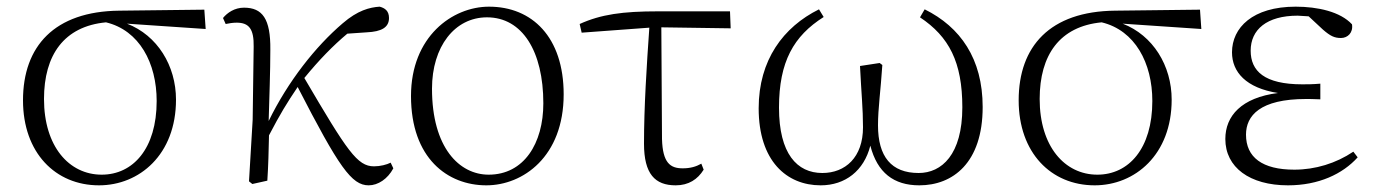

<svg xmlns="http://www.w3.org/2000/svg" viewBox="-20 -542 4129 576"><path d="M277 14C398 14 508 -78 508 -243C508 -345 452 -436 361 -471L597 -455L593 -513L338 -510C143 -508 49 -403 49 -241C49 -84 146 14 277 14ZM298 -475C398 -451 450 -353 450 -239C450 -96 379 -18 285 -18C187 -18 112 -103 112 -245C112 -377 172 -463 298 -475Z M1086 14C1114 14 1143 -5 1160 -37L1152 -54C1140 -48 1121 -43 1102 -43C1052 -43 1022 -88 893 -308C937 -362 979 -405 1022 -441L1080 -445C1125 -447 1147 -460 1147 -488C1147 -510 1134 -518 1119 -522C1089 -520 1053 -511 1008 -472C927 -403 844 -298 786 -179C788 -251 791 -326 791 -393C792 -486 767 -519 712 -519C684 -519 662 -504 649 -488L657 -470C667 -472 678 -474 690 -474C727 -474 742 -455 741 -402L738 -183L727 2L737 10L782 0C785 -45 786 -90 787 -136C821 -201 840 -232 873 -281C997 -40 1035 14 1086 14Z M1439 14C1549 14 1671 -72 1671 -259C1671 -431 1576 -522 1447 -522C1337 -522 1213 -432 1213 -254C1213 -67 1323 14 1439 14ZM1446 -18C1358 -18 1276 -99 1276 -276C1276 -402 1344 -490 1441 -490C1547 -490 1610 -388 1610 -232C1610 -112 1552 -18 1446 -18Z M2007 14C2046 14 2073 -4 2091 -33L2084 -51C2068 -42 2051 -37 2028 -37C1991 -37 1968 -53 1966 -125L1964 -460L2172 -457L2170 -508H1954C1848 -508 1783 -499 1719 -470L1725 -444L1928 -459C1920 -345 1912 -221 1912 -111C1912 -20 1945 14 2007 14Z M2442 14C2516 14 2572 -30 2591 -105C2612 -24 2661 14 2738 14C2838 14 2928 -53 2928 -221C2928 -366 2861 -461 2754 -514L2740 -490C2827 -432 2867 -356 2867 -220C2867 -78 2805 -23 2736 -23C2654 -23 2614 -72 2614 -166C2614 -217 2622 -270 2627 -347L2619 -353L2560 -344C2564 -262 2569 -217 2569 -160C2569 -70 2516 -23 2447 -23C2371 -23 2317 -81 2317 -219C2317 -357 2361 -434 2451 -491L2437 -514C2330 -461 2256 -362 2256 -217C2256 -59 2340 14 2442 14Z M3264 14C3385 14 3495 -78 3495 -243C3495 -345 3439 -436 3348 -471L3584 -455L3580 -513L3325 -510C3130 -508 3036 -403 3036 -241C3036 -84 3133 14 3264 14ZM3285 -475C3385 -451 3437 -353 3437 -239C3437 -96 3366 -18 3272 -18C3174 -18 3099 -103 3099 -245C3099 -377 3159 -463 3285 -475Z M3844 14C3936 14 4008 -20 4053 -70L4040 -87C3988 -52 3926 -33 3863 -33C3767 -33 3718 -70 3718 -138C3718 -195 3760 -245 3898 -245C3908 -245 3917 -245 3941 -244V-291C3917 -289 3902 -289 3887 -289C3773 -289 3732 -329 3732 -390C3732 -453 3780 -495 3873 -495L3906 -493L3949 -453C3971 -434 3983 -428 4003 -428C4023 -428 4040 -444 4036 -469C4001 -507 3933 -522 3867 -522C3738 -522 3676 -459 3676 -385C3676 -326 3718 -278 3814 -263C3704 -249 3656 -194 3656 -125C3656 -40 3729 14 3844 14Z"/></svg>

Font: Noto Serif CJK HK ExtraLight
Style: Regular
Weight: 200
Designer: Ryoko NISHIZUKA 西塚涼子 (kana & ideographs); Frank Grießhammer (Latin, Greek & Cyrillic); Wenlong ZHANG 张文龙 (bopomofo); San
Foundry: Adobe
Version: Version 2.001;hotconv 1.1.0;makeotfexe 2.6.0